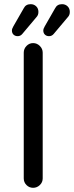

<svg xmlns="http://www.w3.org/2000/svg" viewBox="-20 -894 354 920"><path d="M37.1 -748Q37.1 -755.9 43.9 -767.6L93.8 -854.5Q103.5 -874 127 -874Q142.6 -874 153.3 -863.8Q164.1 -853.5 164.1 -836.9Q164.1 -821.3 154.3 -811.5L86.9 -731.4Q78.1 -720.7 64.5 -720.7Q52.7 -720.7 44.9 -728Q37.1 -735.4 37.1 -748ZM187.5 -748Q187.5 -755.9 194.3 -767.6L244.1 -854.5Q253.9 -874 277.3 -874Q293 -874 303.7 -863.8Q314.5 -853.5 314.5 -836.9Q314.5 -821.3 304.7 -811.5L237.3 -731.4Q228.5 -720.7 214.8 -720.7Q203.1 -720.7 195.3 -728Q187.5 -735.4 187.5 -748ZM93.8 -39.1V-641.6Q93.8 -660.2 106.9 -673.8Q120.1 -687.5 138.7 -687.5Q157.2 -687.5 170.9 -673.8Q184.6 -660.2 184.6 -641.6V-39.1Q184.6 -20.5 170.9 -7.3Q157.2 5.9 138.7 5.9Q120.1 5.9 106.9 -7.3Q93.8 -20.5 93.8 -39.1Z"/></svg>

Font: FakePearl
Style: Regular
Weight: 400
Version: Version 1.2